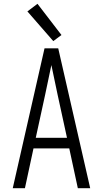

<svg xmlns="http://www.w3.org/2000/svg" viewBox="-20 -989 540 1009"><path d="M47 0H111L156 -209H344L389 0H454L286 -735H214ZM168 -265 217 -490Q225 -529 233.5 -568.5Q242 -608 250 -647Q258 -608 266.5 -568.5Q275 -529 283 -490L332 -265ZM260 -773 303 -805 177 -969 124 -929Z"/></svg>

Font: Iosevka SS09 Light
Style: Regular
Weight: 300
Monospace: yes
Designer: Belleve Invis
Foundry: Belleve Invis
Version: Version 5.2.1; ttfautohint (v1.8.3)